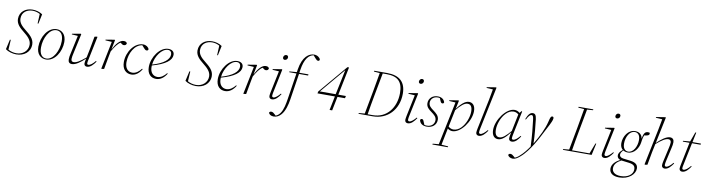

<svg xmlns="http://www.w3.org/2000/svg" viewBox="-32 -1681 10543 2867"><g transform="rotate(10 5239.5 -248.0)"><path d="M14 -36C55 -5 120 14 178 14C292 14 389 -53 389 -173C389 -261 318 -315 252 -369C197 -412 148 -459 148 -526C148 -626 228 -671 308 -671C346 -671 386 -661 420 -641L413 -496H425L456 -642C413 -673 357 -687 305 -687C199 -687 112 -623 112 -514C112 -436 169 -385 228 -338C289 -288 351 -239 351 -161C351 -68 273 -3 178 -3C135 -3 89 -14 52 -36L61 -186H48Z M628 12C760 12 854 -144 854 -292C854 -407 789 -462 710 -462C578 -462 484 -305 484 -158C484 -43 550 12 628 12ZM629 -3C566 -3 525 -52 525 -153C525 -295 603 -446 709 -446C773 -446 814 -397 814 -297C814 -155 736 -3 629 -3Z M1022 12C1078 12 1150 -40 1218 -106C1210 -70 1206 -47 1206 -32C1206 -6 1221 12 1249 12C1300 12 1344 -36 1379 -88L1369 -96C1333 -52 1295 -20 1265 -20C1253 -20 1246 -27 1246 -41C1246 -59 1251 -79 1255 -98L1328 -452L1322 -457L1284 -449C1272 -376 1261 -317 1248 -252L1222 -124C1138 -53 1085 -21 1042 -21C1017 -21 1004 -35 1004 -63C1004 -87 1011 -121 1018 -151L1083 -451L1076 -457L946 -435L944 -424L1037 -418L977 -140C969 -106 964 -81 964 -51C964 -11 981 12 1022 12Z M1467 0 1470 6 1509 0C1521 -73 1532 -132 1545 -198L1560 -275C1602 -349 1642 -406 1684 -429L1689 -425C1708 -409 1720 -401 1737 -401C1761 -401 1775 -416 1777 -436C1768 -454 1754 -462 1726 -462C1668 -462 1613 -397 1566 -306L1595 -451L1589 -457L1455 -435L1454 -424L1552 -418Z M1921 12C1987 12 2039 -31 2077 -95L2067 -102C2034 -57 1986 -18 1932 -18C1866 -18 1820 -66 1820 -158C1820 -291 1896 -434 2010 -447L2044 -408C2058 -392 2069 -382 2086 -382C2099 -382 2111 -390 2111 -406C2101 -436 2065 -462 2022 -462C1889 -462 1781 -308 1781 -154C1781 -41 1844 12 1921 12Z M2400 -446C2436 -446 2457 -421 2457 -386C2457 -310 2375 -238 2203 -189C2218 -319 2309 -446 2400 -446ZM2297 12C2364 12 2418 -31 2457 -95L2448 -102C2413 -57 2365 -20 2312 -20C2250 -20 2201 -65 2201 -153C2201 -160 2201 -168 2202 -175C2405 -230 2494 -305 2494 -386C2494 -437 2457 -462 2403 -462C2278 -462 2161 -298 2161 -146C2161 -38 2221 12 2297 12Z M2736 -36C2777 -5 2842 14 2900 14C3014 14 3111 -53 3111 -173C3111 -261 3040 -315 2974 -369C2919 -412 2870 -459 2870 -526C2870 -626 2950 -671 3030 -671C3068 -671 3108 -661 3142 -641L3135 -496H3147L3178 -642C3135 -673 3079 -687 3027 -687C2921 -687 2834 -623 2834 -514C2834 -436 2891 -385 2950 -338C3011 -288 3073 -239 3073 -161C3073 -68 2995 -3 2900 -3C2857 -3 2811 -14 2774 -36L2783 -186H2770Z M3446 -446C3482 -446 3503 -421 3503 -386C3503 -310 3421 -238 3249 -189C3264 -319 3355 -446 3446 -446ZM3343 12C3410 12 3464 -31 3503 -95L3494 -102C3459 -57 3411 -20 3358 -20C3296 -20 3247 -65 3247 -153C3247 -160 3247 -168 3248 -175C3451 -230 3540 -305 3540 -386C3540 -437 3503 -462 3449 -462C3324 -462 3207 -298 3207 -146C3207 -38 3267 12 3343 12Z M3621 0 3624 6 3663 0C3675 -73 3686 -132 3699 -198L3714 -275C3756 -349 3796 -406 3838 -429L3843 -425C3862 -409 3874 -401 3891 -401C3915 -401 3929 -416 3931 -436C3922 -454 3908 -462 3880 -462C3822 -462 3767 -397 3720 -306L3749 -451L3743 -457L3609 -435L3608 -424L3706 -418Z M4010 -31C4010 -3 4030 12 4054 12C4106 12 4148 -36 4183 -88L4174 -96C4137 -52 4098 -20 4073 -20C4058 -20 4050 -29 4050 -43C4050 -60 4054 -81 4058 -100L4131 -451L4124 -457L3989 -435L3988 -424L4086 -418L4019 -95C4014 -70 4010 -46 4010 -31ZM4141 -602C4162 -602 4184 -619 4184 -647C4184 -665 4171 -677 4153 -677C4131 -677 4111 -658 4111 -631C4111 -613 4124 -602 4141 -602Z M4123 260C4171 260 4208 238 4238 203C4288 145 4313 52 4326 -32C4347 -164 4367 -299 4388 -432H4526L4528 -450H4390C4392 -465 4395 -480 4397 -495C4423 -665 4483 -732 4555 -744L4594 -700C4610 -681 4619 -675 4634 -675C4646 -675 4656 -681 4657 -697C4650 -726 4609 -756 4563 -756C4484 -756 4389 -694 4358 -495L4352 -453L4240 -444V-432H4349C4328 -299 4308 -163 4287 -32C4276 35 4261 130 4218 190C4200 214 4180 232 4152 242L4140 230C4119 211 4103 195 4079 195C4065 195 4051 202 4048 216C4053 239 4084 260 4123 260Z M4931 18H4970L5013 -194H5127L5135 -229H5020L5107 -657H5083L4716 -223L4710 -194H4974ZM4899 -418 5059 -608 4980 -229H4740Z M5483 -661 5573 -654C5557 -557 5540 -459 5522 -363L5458 -20L5368 -12L5366 0H5584C5802 0 5966 -165 5966 -409C5966 -585 5871 -674 5683 -674H5486ZM5553 -311 5618 -656H5677C5846 -656 5923 -583 5923 -412C5923 -189 5790 -17 5580 -17H5502C5517 -115 5535 -213 5553 -311Z M6070 -31C6070 -3 6090 12 6114 12C6166 12 6208 -36 6243 -88L6234 -96C6197 -52 6158 -20 6133 -20C6118 -20 6110 -29 6110 -43C6110 -60 6114 -81 6118 -100L6191 -451L6184 -457L6049 -435L6048 -424L6146 -418L6079 -95C6074 -70 6070 -46 6070 -31ZM6201 -602C6222 -602 6244 -619 6244 -647C6244 -665 6231 -677 6213 -677C6191 -677 6171 -658 6171 -631C6171 -613 6184 -602 6201 -602Z M6404 12C6486 12 6548 -38 6548 -117C6548 -179 6501 -212 6459 -244C6420 -272 6384 -300 6384 -350C6384 -401 6424 -446 6490 -446C6502 -446 6512 -445 6522 -442L6542 -396C6550 -377 6560 -370 6573 -370C6585 -370 6594 -378 6596 -390C6585 -434 6545 -462 6489 -462C6410 -462 6352 -410 6352 -336C6352 -276 6394 -245 6436 -214C6476 -184 6515 -156 6515 -104C6515 -47 6470 -3 6404 -3C6389 -3 6376 -4 6364 -7L6340 -64C6334 -79 6326 -88 6311 -88C6298 -88 6289 -78 6288 -66C6301 -12 6344 12 6404 12Z M6947 -431C6994 -431 7018 -395 7018 -322C7018 -241 6978 -130 6913 -66C6881 -35 6843 -15 6801 -15C6770 -15 6744 -28 6725 -46L6778 -304C6845 -384 6897 -431 6947 -431ZM6790 12C6916 12 7058 -183 7058 -336C7058 -430 7010 -462 6962 -462C6899 -462 6840 -401 6782 -324L6809 -451L6802 -457L6667 -435L6666 -424L6763 -418L6626 239L6535 247L6532 260H6767L6769 247L6667 239C6682 163 6699 79 6718 -15C6738 2 6765 12 6790 12Z M7191 12C7242 12 7285 -36 7320 -88L7311 -96C7274 -52 7236 -20 7210 -20C7195 -20 7187 -29 7187 -43C7187 -60 7191 -81 7195 -100L7328 -740L7321 -746L7183 -724L7182 -713L7279 -707C7270 -653 7260 -598 7249 -543L7156 -95C7151 -70 7147 -46 7147 -31C7147 -3 7166 12 7191 12Z M7427 -127C7427 -206 7465 -316 7529 -380C7560 -413 7599 -435 7643 -435C7673 -435 7699 -422 7718 -405L7665 -145C7598 -66 7547 -19 7497 -19C7451 -19 7427 -55 7427 -127ZM7691 12C7743 12 7783 -36 7818 -88L7809 -96C7772 -52 7736 -20 7706 -20C7694 -20 7685 -27 7685 -40C7685 -58 7689 -79 7693 -98L7767 -457L7760 -464L7731 -431C7710 -451 7682 -462 7654 -462C7528 -462 7387 -267 7387 -114C7387 -20 7435 12 7482 12C7545 12 7603 -48 7660 -124C7648 -64 7645 -50 7645 -31C7645 -4 7664 12 7691 12Z M7750 260C7783 260 7819 240 7855 208C7926 150 7989 58 8028 -5C8076 -82 8114 -155 8171 -267C8201 -322 8215 -352 8229 -383C8237 -402 8245 -424 8245 -438C8245 -452 8240 -463 8225 -463C8202 -463 8195 -443 8180 -379C8154 -268 8094 -145 8017 -17C8014 -147 7999 -285 7988 -380C7980 -440 7964 -462 7929 -462C7889 -462 7861 -428 7832 -355L7842 -349C7872 -409 7895 -431 7916 -431C7934 -431 7943 -414 7949 -364C7961 -268 7977 -125 7983 35C7944 91 7901 148 7851 191C7828 214 7801 232 7777 240L7767 230C7744 209 7726 195 7706 195C7692 195 7678 202 7675 216C7680 239 7712 260 7750 260Z M8582 -661 8672 -654C8656 -557 8639 -459 8621 -363L8557 -20L8467 -12L8465 0H8901L8940 -178H8928L8866 -17H8601C8616 -115 8634 -213 8652 -311L8716 -654L8806 -661L8808 -674H8585Z M9049 -31C9049 -3 9069 12 9093 12C9145 12 9187 -36 9222 -88L9213 -96C9176 -52 9137 -20 9112 -20C9097 -20 9089 -29 9089 -43C9089 -60 9093 -81 9097 -100L9170 -451L9163 -457L9028 -435L9027 -424L9125 -418L9058 -95C9053 -70 9049 -46 9049 -31ZM9180 -602C9201 -602 9223 -619 9223 -647C9223 -665 9210 -677 9192 -677C9170 -677 9150 -658 9150 -631C9150 -613 9163 -602 9180 -602Z M9427 -129C9529 -129 9586 -233 9597 -308C9605 -375 9615 -405 9623 -423C9669 -428 9700 -435 9700 -462C9700 -466 9699 -473 9696 -477C9690 -479 9681 -480 9673 -480C9637 -480 9608 -464 9594 -369C9584 -433 9539 -463 9480 -463C9377 -463 9307 -354 9307 -250C9307 -206 9322 -174 9347 -154C9312 -127 9287 -96 9287 -62C9287 -29 9307 -9 9337 0C9272 31 9213 83 9213 151C9213 221 9268 260 9363 260C9508 260 9602 170 9602 85C9602 35 9576 -4 9483 -15L9378 -28C9336 -33 9318 -54 9318 -79C9318 -102 9332 -123 9356 -148C9376 -135 9400 -129 9427 -129ZM9429 -143C9381 -143 9348 -179 9348 -254C9348 -350 9399 -449 9477 -449C9525 -449 9559 -415 9559 -340C9559 -244 9507 -143 9429 -143ZM9249 140C9249 82 9287 40 9352 5H9356L9468 19C9551 29 9566 60 9566 106C9566 177 9493 236 9383 236C9295 236 9249 197 9249 140Z M9710 6 9747 0C9759 -73 9770 -132 9783 -198L9810 -325C9894 -397 9947 -430 9991 -430C10015 -430 10032 -414 10032 -387C10032 -363 10025 -329 10018 -299L9972 -95C9966 -70 9963 -46 9963 -31C9963 -3 9984 12 10009 12C10059 12 10101 -36 10137 -88L10127 -96C10091 -52 10052 -20 10026 -20C10012 -20 10003 -29 10003 -43C10003 -60 10007 -81 10011 -100L10058 -309C10066 -343 10071 -369 10071 -398C10071 -436 10051 -462 10010 -462C9955 -462 9881 -408 9813 -341L9896 -740L9889 -746L9750 -724L9749 -713L9847 -707C9838 -652 9828 -599 9816 -543L9704 0Z M10273 12C10325 12 10367 -36 10402 -88L10393 -96C10357 -52 10319 -20 10289 -20C10276 -20 10269 -29 10269 -41C10269 -59 10274 -79 10278 -98L10347 -432H10477L10479 -450H10351L10382 -599H10368L10315 -453L10208 -444V-432H10309L10240 -96C10235 -70 10230 -46 10230 -31C10230 -6 10246 12 10273 12Z"/></g></svg>

Font: Source Serif 4 Display Light
Style: Italic
Weight: 300
Italic angle: -12°
Designer: Frank Grießhammer
Foundry: Adobe Systems Incorporated
Version: Version 4.004;hotconv 1.0.117;makeotfexe 2.5.65602